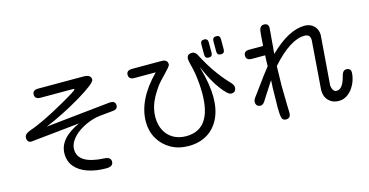

<svg xmlns="http://www.w3.org/2000/svg" viewBox="-84 -1211 3167 1647"><g transform="rotate(-15 1500.0 -387.5)"><path d="M691 38Q600 38 528.5 13.5Q457 -11 416.5 -58.5Q376 -106 376 -175Q376 -311 564 -395L146 -352L131 -350Q92 -350 92 -394Q92 -427 146 -446Q256 -482 464 -599Q601 -677 601 -686Q601 -693 593 -693H303Q252 -693 252 -734Q252 -774 303 -774H704Q771 -774 771 -729Q771 -698 611 -602Q532 -555 451 -514Q370 -473 290 -440L864 -500H875Q915 -498 915 -462Q915 -426 871 -423L750 -411Q701 -405 650.5 -385Q600 -365 558 -335Q516 -305 490.5 -267.5Q465 -230 465 -190Q465 -60 696 -49Q753 -46 753 -6Q753 38 691 38Z M1786 -652Q1753 -652 1753 -687V-778Q1753 -813 1786 -813Q1819 -813 1819 -778V-687Q1819 -652 1786 -652ZM1894 -652Q1860 -652 1860 -687V-778Q1860 -813 1894 -813Q1927 -813 1927 -778V-687Q1927 -652 1894 -652ZM1424 36Q1336 36 1267.5 -2.5Q1199 -41 1160 -108Q1121 -175 1121 -258Q1121 -454 1313 -648H1124Q1074 -648 1074 -689Q1074 -729 1124 -729H1386Q1439 -729 1439 -685Q1439 -676 1423.5 -657.5Q1408 -639 1385 -615.5Q1362 -592 1338 -566Q1314 -540 1297 -514Q1249 -444 1229.5 -388Q1210 -332 1210 -276Q1210 -208 1237 -157Q1264 -106 1312.5 -78.5Q1361 -51 1425 -51Q1652 -51 1652 -372Q1652 -442 1643 -512Q1634 -582 1614 -655L1609 -685Q1609 -729 1657 -729Q1687 -729 1706 -687Q1789 -527 1901 -406Q1936 -373 1936 -350Q1936 -304 1892 -304Q1863 -304 1806 -381Q1748 -457 1694 -585Q1693 -587 1693 -587.5Q1693 -588 1693 -588Q1691 -588 1691 -586L1692 -584Q1715 -502 1725.5 -435.5Q1736 -369 1736 -316Q1736 -207 1698 -128Q1660 -49 1590 -6.5Q1520 36 1424 36Z M2289 32Q2260 32 2253 7Q2245 -19 2245 -81L2248 -262L2250 -295L2251 -327L2158 -183Q2135 -139 2110 -139Q2067 -139 2067 -184Q2067 -203 2096 -238L2202 -383L2254 -450L2255 -499L2257 -546H2139Q2089 -546 2089 -587Q2089 -628 2139 -628H2261Q2265 -693 2268.5 -729.5Q2272 -766 2275 -774Q2286 -804 2314 -804Q2355 -804 2355 -764L2352 -725L2338 -562L2336 -537Q2506 -704 2649 -704Q2702 -704 2735 -668Q2763 -637 2763 -591L2730 -166L2729 -161Q2728 -150 2732 -133.5Q2736 -117 2745.5 -105Q2755 -93 2772 -93Q2828 -93 2854 -202Q2866 -250 2898 -250Q2938 -250 2938 -211Q2938 -183 2927 -147.5Q2916 -112 2894 -79Q2872 -46 2840 -25Q2808 -4 2767 -4Q2713 -4 2678.5 -39Q2644 -74 2644 -132L2675 -542L2676 -553L2677 -570Q2677 -621 2626 -621Q2499 -621 2330 -431L2326 -258L2329 -85L2331 -15Q2331 32 2289 32Z"/></g></svg>

Font: Huninn
Style: Regular
Weight: 400
Designer: justfont
Foundry: justfont
Version: Version 1.003